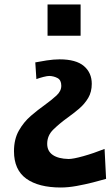

<svg xmlns="http://www.w3.org/2000/svg" viewBox="-20 -605 500 858"><path d="M192.5 -584.9H340.2V-445.2H192.5ZM252 232.9Q152.3 232.9 97.4 193.4Q42.5 153.8 42.5 70.8Q42.5 17.1 64.2 -21.2Q85.9 -59.6 117.9 -87.2Q149.9 -114.7 179.7 -135.7Q210 -157.7 231.9 -177.7Q253.9 -197.8 253.9 -221.7Q253.9 -247.1 237.1 -256.1Q220.2 -265.1 200.2 -265.6Q190.9 -265.6 173.8 -261.2Q156.7 -256.8 142.6 -251.5L137.7 -326.2Q156.7 -330.1 188.7 -335Q220.7 -339.8 246.1 -339.8Q319.8 -339.8 355 -309.8Q390.1 -279.8 390.1 -230.5Q390.1 -194.3 374.3 -167.5Q358.4 -140.6 333.3 -119.1Q308.1 -97.7 279.8 -77.6Q245.6 -52.7 218.3 -26.1Q190.9 0.5 190.9 37.6Q190.9 70.3 215.8 87.4Q240.7 104.5 286.6 105.5Q307.1 105.5 352.5 92.8Q397.9 80.1 447.3 60.5L454.1 194.3Q430.7 201.2 395.3 210.2Q359.9 219.2 322 226.1Q284.2 232.9 252 232.9Z"/></svg>

Font: Pinar-DS3-FD Bold
Style: Regular
Weight: 700
Designer: Amin Abedi
Version: Version 3.000